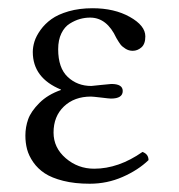

<svg xmlns="http://www.w3.org/2000/svg" viewBox="-20 -439 437 469"><path d="M110.8 -115.2Q110.8 -78.1 140.6 -52.5Q170.4 -26.9 210 -26.9Q269.5 -26.9 328.1 -67.9Q342.8 -62.5 342.8 -47.9Q317.4 -23.4 279.5 -6.8Q241.7 9.8 199.2 9.8Q162.6 9.8 134.5 2.7Q106.4 -4.4 89.4 -15.6Q72.3 -26.9 61.3 -42.7Q50.3 -58.6 46.1 -74.5Q42 -90.3 42 -107.9Q42 -128.4 48.8 -147.7Q55.7 -167 76.2 -187.5Q96.7 -208 128.9 -219.2V-220.2Q60.1 -248.5 60.1 -312Q60.1 -324.2 64.2 -337.6Q68.4 -351.1 79.1 -366Q89.8 -380.9 105.7 -392.3Q121.6 -403.8 147.7 -411.4Q173.8 -418.9 206.1 -418.9Q259.3 -418.9 297.1 -397.7Q335 -376.5 335 -350.1Q335 -331.5 325.4 -323.2Q315.9 -314.9 304.2 -314.9Q294.4 -314.9 286.4 -320.1Q278.3 -325.2 274.4 -330.3Q270.5 -335.4 264.2 -346.2Q241.2 -396 200.2 -396Q187.5 -396 175.3 -392.6Q163.1 -389.2 150.4 -381.3Q137.7 -373.5 129.9 -357.4Q122.1 -341.3 122.1 -318.8Q122.1 -272.9 145.5 -251Q168.9 -229 203.1 -229L226.1 -231.4Q249 -233.9 252 -233.9Q279.8 -233.9 279.8 -216.8Q279.8 -198.2 251 -198.2Q247.1 -198.2 226.8 -200.7Q206.5 -203.1 202.1 -203.1Q161.6 -203.1 136.2 -179Q110.8 -154.8 110.8 -115.2Z"/></svg>

Font: Linux Libertine Display G
Style: Regular
Weight: 400
Designer: Philipp H. Poll
Foundry: Philipp H. Poll
Version: Version 5.0.9